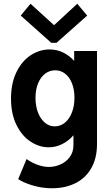

<svg xmlns="http://www.w3.org/2000/svg" viewBox="-20 -797 602 1030"><path d="M377.9 -523.4H500.5V-25.9Q500.5 51.8 469.5 105.5Q438.5 159.2 384 186Q329.6 212.9 258.8 212.9Q206.5 212.9 157.5 198.5Q108.4 184.1 77.6 164.1L122.6 56.2Q149.9 75.7 181.6 87.2Q213.4 98.6 242.7 98.6Q272.5 98.6 302.7 85.9Q333 73.2 353.5 46.6Q374 20 374 -19V-71.3Q347.2 -40.5 313 -23.7Q278.8 -6.8 241.2 -6.8Q190.9 -6.8 144.3 -37.1Q97.7 -67.4 68.4 -126.7Q39.1 -186 39.1 -268.6Q39.1 -351.1 68.6 -410.9Q98.1 -470.7 145.5 -501.2Q192.9 -531.7 245.6 -531.7Q284.7 -531.7 318.1 -515.6Q351.6 -499.5 377.9 -470.2ZM379.4 -272.9Q379.4 -316.9 366 -350.3Q352.5 -383.8 329.1 -401.9Q305.7 -419.9 276.4 -419.9Q246.1 -419.9 221.9 -401.6Q197.8 -383.3 184.1 -349.6Q170.4 -315.9 170.4 -272Q170.4 -228.5 183.8 -193.6Q197.3 -158.7 220.7 -138.9Q244.1 -119.1 273.4 -119.1Q303.7 -119.1 327.9 -138.7Q352.1 -158.2 365.7 -193.4Q379.4 -228.5 379.4 -272.9ZM91.3 -713.4 143.6 -776.9 268.1 -663.6H272L394.5 -776.9L447.8 -713.4L283.2 -567.4H254.9Z"/></svg>

Font: Reddit Mono
Style: Bold
Weight: 700
Designer: Stephen Hutchings
Foundry: Reddit
Version: Version 1.009